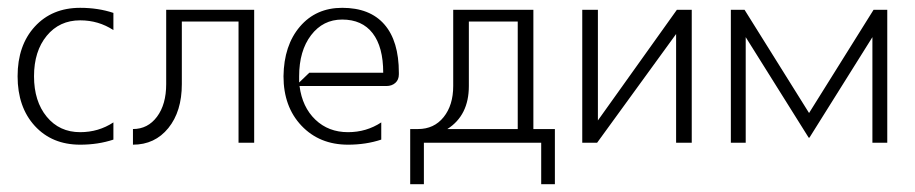

<svg xmlns="http://www.w3.org/2000/svg" viewBox="-20 -365 2339 491"><path d="M270 -332V-288Q232 -313 185 -313Q132 -313 99.5 -273.5Q67 -234 67 -170Q67 -106 99.5 -66.5Q132 -27 185 -27Q232 -27 270 -52V-8Q231 5 185 5Q113 5 69 -43Q25 -91 25 -170Q25 -249 69 -297Q113 -345 185 -345Q231 -345 270 -332Z M320 -35Q358 -35 381.5 -66.5Q405 -98 405 -150V-340H630V0H590V-310H445V-150Q445 -80 410.5 -37.5Q376 5 320 5Z M705 -170Q706 -249 747 -297Q788 -345 855 -345Q926 -345 963 -302.5Q1000 -260 1000 -179V-175Q1000 -161 991 -153Q982 -145 968 -145H746Q753 -91 786.5 -59Q820 -27 870 -27Q917 -27 955 -52V-8Q916 5 870 5Q797 5 751 -43.5Q705 -92 705 -170ZM745 -170V-154L771 -179H960Q960 -245 933 -280Q906 -315 855 -315Q806 -315 775.5 -275Q745 -235 745 -170Z M1124 -35H1304V-310H1179V-145Q1179 -70 1124 -35ZM1344 -35H1399V106H1364V0H1064V106H1029V-35H1049Q1090 -35 1114.5 -65.5Q1139 -96 1139 -145V-340H1344Z M1469 0V-340H1509V-57L1711 -340H1749V0H1709V-278L1507 0Z M1849 0V-340H1884L2049 -76L2214 -340H2249V0H2211V-270L2050 -13H2048L1887 -270V0Z"/></svg>

Font: Glametrix
Style: Light
Weight: 300
Designer: gluk
Foundry: gluk
Version: Version 0.40